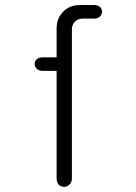

<svg xmlns="http://www.w3.org/2000/svg" viewBox="-20 -722 540 760"><path d="M204.1 -495.1H149.4Q133.8 -495.1 125 -487.3Q117.2 -479.5 117.2 -468.8Q117.2 -458 125 -450.2Q133.8 -441.4 149.4 -441.4H204.1V-15.6Q204.1 0 212.9 9.8Q221.7 17.6 234.4 17.6Q246.1 17.6 254.9 8.8Q264.6 -1 264.6 -15.6V-604.5Q264.6 -623 275.4 -634.8Q287.1 -648.4 308.6 -648.4H353.5Q367.2 -648.4 376 -657.2Q383.8 -665 383.8 -675.8Q383.8 -686.5 376 -694.3Q367.2 -702.1 353.5 -702.1H297.9Q252.9 -702.1 227.5 -672.9Q204.1 -647.5 204.1 -608.4Z"/></svg>

Font: GulimChe
Style: Regular
Weight: 400
Monospace: yes
Version: Version 2.21